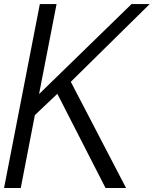

<svg xmlns="http://www.w3.org/2000/svg" viewBox="-28 -937 766 957"><path d="M75.5 0H-7.8L170.6 -916.7H253.9L166.7 -468.1L627.6 -916.7H718.1L324.9 -529.3L600.3 0H498L257.8 -469.4L145.8 -363.3Z"/></svg>

Font: TypoPRO Monoid
Style: Italic
Weight: 400
Width: 4
Italic angle: -11°
Monospace: yes
Version: Version 0.61